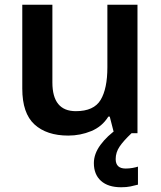

<svg xmlns="http://www.w3.org/2000/svg" viewBox="-20 -562 678 810"><path d="M560 -542V0H461L443 -70H437Q411 -28 365 -9Q319 10 268 10Q177 10 125.5 -37Q74 -84 74 -188V-542H201V-214Q201 -93 300 -93Q376 -93 404.5 -140.5Q433 -188 433 -278V-542ZM468 109Q468 149 510 149Q525 149 539 146.5Q553 144 562 141V217Q547 221 530.5 224.5Q514 228 491 228Q436 228 406 201Q376 174 376 126Q376 87 404 49Q432 11 476 -19L535 0Q501 32 484.5 56.5Q468 81 468 109Z"/></svg>

Font: Noto Sans Lao UI SemBd
Style: Regular
Weight: 600
Designer: Monotype Design Team
Foundry: Monotype Imaging Inc.
Version: Version 2.000; ttfautohint (v1.8.4.7-5d5b)